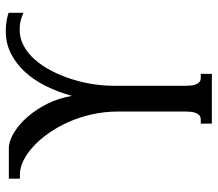

<svg xmlns="http://www.w3.org/2000/svg" viewBox="-65 -702 767 677"><g transform="rotate(-90 318.5 -363.5)"><path d="M263.7 -331.5Q263.7 -378.4 253.9 -422.1Q244.1 -465.8 227.3 -504.2Q210.4 -542.5 188.2 -574.2Q166 -606 141.4 -628.7Q116.7 -651.4 91.3 -664.1Q65.9 -676.8 42 -676.8H26.9V-715.8H134.8Q159.2 -715.8 188.5 -698.2Q217.8 -680.7 244.4 -650.4Q271 -620.1 291.3 -579.6Q311.5 -539.1 318.8 -493.2Q332 -541.5 353 -584Q374 -626.5 402.8 -658.2Q431.6 -689.9 467.8 -708.3Q503.9 -726.6 547.4 -726.6Q568.4 -726.6 584.5 -723.6Q600.6 -720.7 611.8 -716.8V-664.1Q604 -667.5 597.7 -669.9Q591.3 -672.4 584.7 -674.1Q578.1 -675.8 570.6 -676.8Q563 -677.7 552.7 -677.7Q522 -677.7 495.4 -663.3Q468.8 -648.9 446.8 -624Q424.8 -599.1 407.7 -566.2Q390.6 -533.2 378.7 -496.3Q366.7 -459.5 360.6 -420.9Q354.5 -382.3 354.5 -346.2V-91.3Q354.5 -82.5 355.5 -73.2Q356.4 -64 359.4 -56.4Q362.3 -48.8 367.7 -43.9Q373 -39.1 381.8 -39.1H396.5V0H221.2V-39.1H235.8Q244.6 -39.1 250 -43.9Q255.4 -48.8 258.5 -56.4Q261.7 -64 262.7 -73.2Q263.7 -82.5 263.7 -91.3Z"/></g></svg>

Font: Arian AMU Serif
Style: Regular
Weight: 400
Designer: Ruben Hakobyan (Tarumian)
Foundry: Ruben Hakobyan (Tarumian)
Version: Version 1.002